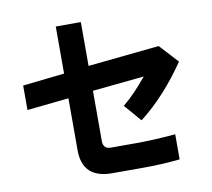

<svg xmlns="http://www.w3.org/2000/svg" viewBox="-85 -800 1090 988"><g transform="rotate(-10 460.0 -306.0)"><path d="M777 81Q685 91 581 91H423Q268 91 268 -56V-328L50 -305V-433L268 -457V-703H399V-474L772 -512L861 -415Q749 -251 619 -151L542 -240Q579 -271 606 -299.5Q633 -328 669 -371L399 -344V-80Q399 -61 409 -50.5Q419 -40 437 -40H572Q657 -40 777 -50Z"/></g></svg>

Font: BM Euljiro oraeorae
Style: Regular
Weight: 400
Designer: Bongjin Kim; Bomjun Kim; Myungsoo Han; Hyesun Chae; Mikyoung Jeong; Wujin Sim; Minjae Kang; Suwha Jang;
Foundry: Sandoll Inc.
Version: Version 1.000;hotconv 1.0.109;makeexe 2.5.65596